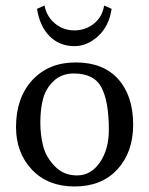

<svg xmlns="http://www.w3.org/2000/svg" viewBox="-20 -665 540 695"><path d="M141 -645Q149 -605 179 -580Q209 -555 249 -555Q289 -555 319.5 -579Q350 -603 357 -645L384 -633Q375 -571 335.5 -534.5Q296 -498 249 -498Q196 -498 160 -533.5Q124 -569 114 -633ZM38 -205Q38 -311 97 -375Q156 -439 254 -439Q354 -439 408 -378.5Q462 -318 462 -214Q462 -114 405 -52Q348 10 250 10Q153 10 95.5 -51Q38 -112 38 -205ZM247 -399Q203 -399 174.5 -372Q146 -345 136 -307.5Q126 -270 126 -222Q126 -177 136 -137Q146 -97 178 -63.5Q210 -30 259 -30Q309 -30 341.5 -77Q374 -124 374 -196Q374 -297 347.5 -348Q321 -399 247 -399Z"/></svg>

Font: Libertinus Sans
Style: Regular
Weight: 400
Designer: Philipp H. Poll
Foundry: Khaled Hosny
Version: Version 6.1